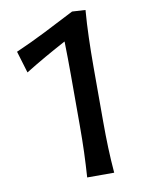

<svg xmlns="http://www.w3.org/2000/svg" viewBox="-84 -797 635 855"><g transform="rotate(-10 233.5 -369.5)"><path d="M240.2 0Q244.1 -58.6 246.1 -113.5Q248 -168.5 248 -234.4V-461.9Q248 -537.6 246.1 -613.8Q198.7 -588.4 152.3 -562Q106 -535.6 59.6 -506.8L29.8 -605.5Q99.1 -635.7 166.7 -669.9Q234.4 -704.1 302.2 -739.3L362.3 -735.8Q357.4 -675.3 355.5 -611.1Q353.5 -546.9 353.5 -480V-234.4Q353.5 -168.5 355.5 -113.5Q357.4 -58.6 362.3 0Z"/></g></svg>

Font: Pinar DS1 Medium
Style: Regular
Weight: 500
Designer: Amin Abedi
Version: Version 3.000